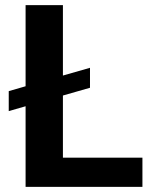

<svg xmlns="http://www.w3.org/2000/svg" viewBox="-20 -731 598 751"><path d="M537.1 -114.3V0H80.1V-315.4L14.2 -296.4V-374.5L80.1 -393.6V-710.9H226.1V-435.5L332 -465.8V-387.7L226.1 -357.4V-114.3Z"/></svg>

Font: Vazirmatn UI
Style: Bold
Weight: 700
Designer: Saber Rastikerdar
Foundry: Saber Rastikerdar
Version: Version 33.003